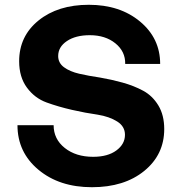

<svg xmlns="http://www.w3.org/2000/svg" viewBox="-20 -757 758 802"><path d="M364 25Q228 25 140.5 -48Q53 -121 53 -234H204Q204 -176 250.5 -139Q297 -102 369 -102Q430 -102 466 -128.5Q502 -155 502 -194Q502 -229 469.5 -249.5Q437 -270 388 -278Q338 -285 281 -298Q224 -311 174.5 -329Q125 -347 92.5 -391Q60 -435 60 -501Q60 -606 141 -671.5Q222 -737 351 -737Q481 -737 565 -667Q649 -597 649 -490H503Q504 -542 462 -576Q420 -610 355 -610Q296 -610 259.5 -585.5Q223 -561 223 -523Q223 -494 247.5 -476Q272 -458 311 -449Q350 -440 398 -433Q445 -425 492 -412Q539 -399 578 -378Q617 -357 641.5 -316.5Q666 -276 666 -218Q666 -111 582.5 -43Q499 25 364 25Z"/></svg>

Font: Metropolitano
Style: Bold
Weight: 700
Designer: Fonts by Alex Slobzheninov & Chris M. Simpson / Changes by Cristiano Sobral
Foundry: Fonts by Alex Slobzheninov & Chris M. Simpson / Changes by Cristiano Sobral
Version: Version 1.00;August 30, 2020;FontCreator 13.0.0.2681 64-bit